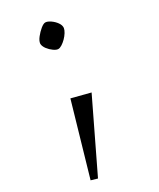

<svg xmlns="http://www.w3.org/2000/svg" viewBox="-144 -417 521 630"><g transform="rotate(-30 116.5 -102.0)"><path d="M34 163 10 156 87 -110 157 -92ZM134 -270Q127 -270 117 -277Q107 -284 99 -294.5Q91 -305 91 -315Q92 -325 101.5 -337Q111 -349 122 -358Q133 -367 140 -367Q148 -367 159 -359.5Q170 -352 177.5 -341.5Q185 -331 184 -321Q183 -314 177.5 -305Q172 -296 164 -288Q156 -280 148 -275Q140 -270 134 -270Z"/></g></svg>

Font: Ancizar Serif Light
Style: Italic
Weight: 300
Italic angle: -4°
Designer: Cesar Puertas, Viviana Monsalve, Julian Moncada, Julian Prieto, Jose Castro, Felipe Aragon, Mariel Hernandez, Sara Alarc
Version: Version 8.100